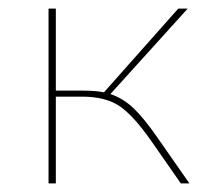

<svg xmlns="http://www.w3.org/2000/svg" viewBox="-20 -427 490 447"><path d="M421 0H401L332 -99Q290 -159 257.5 -180.5Q225 -202 171 -202H110V0H93V-407H110V-216H174Q203 -216 222 -212L395 -407H417L237 -208Q267 -198 291.5 -174.5Q316 -151 347 -106Z"/></svg>

Font: Ysabeau Thin
Style: Regular
Weight: 200
Designer: Christian Thalmann (Catharsis Fonts)
Version: Version 0.003